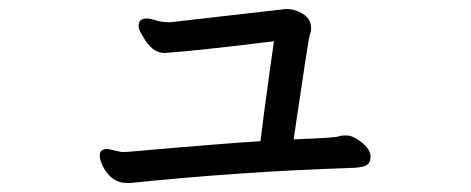

<svg xmlns="http://www.w3.org/2000/svg" viewBox="-20 -409 1040 424"><path d="M268.1 -4.9H260.3Q226.1 -4.9 207 -42Q200.2 -57.1 200.2 -65.9Q200.2 -80.1 217.3 -80.1L249 -73.2Q258.3 -73.2 280.3 -75.2Q468.3 -91.8 555.2 -97.2Q558.1 -119.1 563.2 -160.2Q568.4 -201.2 574.7 -245.6Q581.1 -290 585 -317.9Q415 -296.9 343.3 -292Q315.4 -292 295.4 -329.1Q286.1 -342.8 286.1 -352.1Q286.1 -368.2 304.2 -368.2Q312 -368.2 324.2 -364Q336.4 -359.9 356 -359.9L612.3 -389.2Q631.3 -389.2 649.2 -378.2Q667 -367.2 667 -346.2Q667 -338.9 664.1 -331.5Q661.1 -324.2 628.4 -101.1Q720.2 -105 726.3 -107.4Q732.4 -109.9 745.1 -109.9Q759.3 -109.9 778.3 -95Q797.4 -80.1 798.3 -64Q798.3 -46.9 785.9 -42.5Q773.4 -38.1 752 -38.1Q507.3 -29.8 268.1 -4.9Z"/></svg>

Font: LXGW WenKai GB Screen
Style: Regular
Weight: 400
Designer: LXGW / Fontworks Inc.
Foundry: LXGW / Fontworks Inc.
Version: Version 1.321;February 19, 2024;FontCreator 14.0.0.2901 64-b